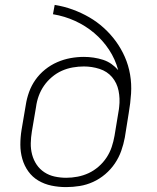

<svg xmlns="http://www.w3.org/2000/svg" viewBox="-20 -755 640 783"><path d="M250 8Q250 8 250 8Q250 8 250 8H249Q219 8 190 2Q161 -4 136.5 -18.5Q112 -33 95.5 -56Q79 -79 71 -107Q63 -135 63 -165Q63 -195 68 -226L85 -326Q89 -353 98.5 -379.5Q108 -406 124.5 -429.5Q141 -453 164 -471.5Q187 -490 213.5 -501.5Q240 -513 267.5 -518Q295 -523 322 -523Q342 -523 362 -520Q382 -517 400.5 -511Q419 -505 434.5 -494Q450 -483 462 -469Q450 -514 424.5 -552.5Q399 -591 364 -620.5Q329 -650 286.5 -669.5Q244 -689 196 -697L203 -735Q241 -729 276.5 -716Q312 -703 344 -684.5Q376 -666 403.5 -641Q431 -616 452.5 -586.5Q474 -557 489 -523Q504 -489 510.5 -451Q517 -413 514.5 -373.5Q512 -334 505 -294L489 -194Q484 -167 474.5 -140Q465 -113 448.5 -88.5Q432 -64 409 -44.5Q386 -25 359.5 -13Q333 -1 305 3.5Q277 8 250 8ZM250 -30Q273 -30 296.5 -34.5Q320 -39 341.5 -49Q363 -59 382 -75.5Q401 -92 414.5 -112.5Q428 -133 435.5 -155.5Q443 -178 447 -201L465 -310L466 -319Q470 -353 463.5 -385Q457 -417 437 -440.5Q417 -464 386 -474Q355 -484 322 -484Q300 -484 277 -480Q254 -476 232.5 -466.5Q211 -457 192 -441Q173 -425 159.5 -405.5Q146 -386 138 -364Q130 -342 127 -319L110 -219Q106 -195 105.5 -171Q105 -147 111 -124.5Q117 -102 129.5 -83.5Q142 -65 161 -52.5Q180 -40 203 -35Q226 -30 250 -30Z"/></svg>

Font: Iosevka SS04 XLt Ex
Style: Italic
Weight: 200
Width: 7
Italic angle: -9°
Monospace: yes
Designer: Belleve Invis
Foundry: Belleve Invis
Version: Version 19.0.0; ttfautohint (v1.8.4)